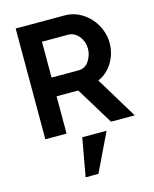

<svg xmlns="http://www.w3.org/2000/svg" viewBox="-143 -803 951 1189"><g transform="rotate(-15 332.5 -209.0)"><path d="M75 0V-710H388Q438 -710 479 -689.5Q520 -669 550 -636Q580 -603 597 -560.5Q614 -518 614 -474Q614 -440 605 -408Q596 -376 579.5 -349Q563 -322 539.5 -300.5Q516 -279 486 -267L648 0H496L350 -239H211V0ZM211 -359H385Q404 -359 420.5 -367.5Q437 -376 448.5 -392Q460 -408 467.5 -429.5Q475 -451 475 -474Q475 -499 467 -520Q459 -541 445.5 -556.5Q432 -572 415 -580.5Q398 -589 380 -589H211ZM255 292 299 47H455L337 292Z"/></g></svg>

Font: Rising Sun
Style: Bold
Weight: 700
Designer: Matt McInerney, Pablo Impallari, Rodrigo Fuenzalida (Raleway font), Stephen Hutchings (Greek), Cristiano Sobral (main ch
Foundry: The Rising Sun Project Authors
Version: Version 4.327; ttfautohint (v1.8.4.7-5d5b-dirty)